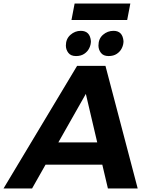

<svg xmlns="http://www.w3.org/2000/svg" viewBox="-77 -1076 856 1096"><path d="M649 -962H331L349 -1056H667ZM357 -756Q327 -756 313 -774.5Q299 -793 299 -816Q299 -854 325 -877Q351 -900 384 -900Q437 -900 442 -841Q442 -820 432.2 -800.5Q422.5 -781 403.5 -768.5Q384.5 -756 357 -756ZM543 -756Q513 -756 499 -774.5Q485 -793 485 -816Q485 -855 511 -877.5Q537 -900 571 -900Q623 -900 628 -841Q628 -820 618.2 -800.5Q608.5 -781 589.5 -768.5Q570.5 -756 543 -756ZM709 0H539L507 -136H183L106 0H-57L363 -700H525ZM478 -263 413 -540 256 -263Z"/></svg>

Font: Argentum Sans SemiBold
Style: Italic
Weight: 600
Italic angle: -11°
Designer: Julieta Ulanovsky (font), Cristiano Sobral (main changes and remaster)
Foundry: Julieta Ulanovsky (font), Cristiano Sobral (main changes and remaster)
Version: Version 2.007;June 15, 2022;FontCreator 14.0.0.2814 64-bit; 